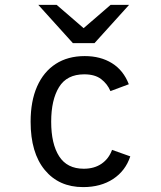

<svg xmlns="http://www.w3.org/2000/svg" viewBox="-20 -752 656 784"><path d="M319.5 12Q220.5 12 162.8 -58Q105 -128 105 -255Q105 -339 131.5 -399Q158 -459 207.5 -491Q257 -523 326 -523Q390.5 -523 437.2 -494Q484 -465 506 -408L431 -380Q418.5 -409.5 393 -429Q367.5 -448.5 324 -448.5Q253 -448.5 221 -396.2Q189 -344 189 -255Q189 -164.5 221.5 -113.8Q254 -63 322 -63Q365 -63 394.8 -83.5Q424.5 -104 437.5 -140L512 -113.5Q492.5 -54.5 442 -21.2Q391.5 12 319.5 12ZM277.5 -576 136.5 -732H211.5L321.5 -637L431.5 -732H507L366 -576Z"/></svg>

Font: Overpass Mono
Style: Regular
Weight: 400
Designer: Delve Withrington, Dave Bailey
Foundry: Delve Fonts LLC
Version: Version 4.000